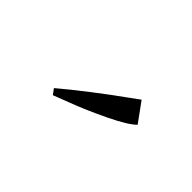

<svg xmlns="http://www.w3.org/2000/svg" viewBox="-7 -999 634 634"><g transform="rotate(45 310.0 -681.5)"><path d="M474.1 -711.9Q452.6 -689.9 385.7 -657.7Q318.8 -625.5 262.7 -604.5L207 -583L192.9 -602.1Q232.4 -635.7 290.3 -680.2Q348.1 -724.6 386.7 -752L424.8 -779.8Z"/></g></svg>

Font: Trocchi
Style: Regular
Weight: 400
Designer: vernon adams
Version: Version 1.0; ttfautohint (v0.8) -l 6 -r 50 -G 100